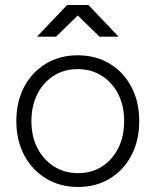

<svg xmlns="http://www.w3.org/2000/svg" viewBox="-20 -732 619 764"><path d="M291 12Q219 12 163.5 -21.5Q108 -55 76.5 -114Q45 -173 45 -250Q45 -327 76 -386Q107 -445 162.5 -478.5Q218 -512 289 -512Q361 -512 416.5 -478.5Q472 -445 503 -386Q534 -327 534 -250Q534 -173 503 -114Q472 -55 417 -21.5Q362 12 291 12ZM291 -43Q345 -43 386 -69.5Q427 -96 450.5 -142.5Q474 -189 474 -250Q474 -311 450.5 -357.5Q427 -404 385 -430.5Q343 -457 289 -457Q235 -457 193.5 -430.5Q152 -404 128.5 -357.5Q105 -311 105 -250Q105 -189 129 -142.5Q153 -96 195 -69.5Q237 -43 291 -43ZM376 -586 248 -711V-712H332L452 -586ZM127 -586 247 -712H331V-711L203 -586Z"/></svg>

Font: Figtree Light Light
Style: Regular
Weight: 300
Version: Version 2.001;gftools[0.9.30]